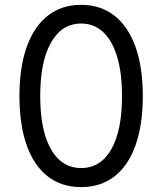

<svg xmlns="http://www.w3.org/2000/svg" viewBox="-20 -757 665 787"><path d="M312.5 9.9Q232.2 9.9 175.8 -33.9Q119.3 -77.8 89.5 -161.4Q59.7 -245 59.7 -363.6Q59.7 -481.5 89.7 -565.2Q119.7 -648.8 176.3 -693Q233 -737.2 312.5 -737.2Q392 -737.2 448.7 -693Q505.3 -648.8 535.3 -565.2Q565.3 -481.5 565.3 -363.6Q565.3 -245 535.5 -161.4Q505.7 -77.8 449.2 -33.9Q392.8 9.9 312.5 9.9ZM312.5 -68.2Q392 -68.2 436.1 -144.9Q480.1 -221.6 480.1 -363.6Q480.1 -458.1 460 -524.5Q440 -590.9 402.5 -625.7Q365.1 -660.5 312.5 -660.5Q233.7 -660.5 189.3 -582.9Q144.9 -505.3 144.9 -363.6Q144.9 -269.2 164.8 -203.1Q184.7 -137.1 222.1 -102.6Q259.6 -68.2 312.5 -68.2Z"/></svg>

Font: InterMG
Style: Regular
Weight: 400
Designer: Rasmus Andersson
Foundry: rsms
Version: Version 3.019;December 26, 2023;FontCreator 15.0.0.2955 64-b